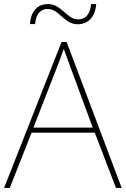

<svg xmlns="http://www.w3.org/2000/svg" viewBox="-20 -922 617 942"><path d="M127 -804H152C158 -864 187 -878 214 -878C272 -878 293 -803 361 -803C411 -803 447 -837 452 -902H427C421 -841 391 -827 362 -827C308 -827 282 -902 216 -902C165 -902 132 -870 127 -804ZM549 0H577L307 -716H282L0 0H28L135 -271H445ZM325 -594 435 -296H144L260 -593C270 -620 283 -652 293 -682C306 -645 317 -617 325 -594Z"/></svg>

Font: Noto Sans Georgian Thin
Style: Regular
Weight: 100
Designer: Monotype Design Team, Akaki Razmadze
Foundry: Google LLC
Version: Version 2.005